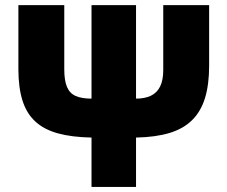

<svg xmlns="http://www.w3.org/2000/svg" viewBox="-20 -734 893 754"><path d="M801.3 -713.9V-476.1Q801.3 -402.3 785.2 -349.4Q769 -296.4 734.4 -262.2Q699.7 -228 645.3 -211.7Q590.8 -195.3 514.2 -193.8V0H339.4V-193.8Q261.7 -195.3 207 -210.4Q152.3 -225.6 118.2 -257.3Q84 -289.1 68.1 -339.8Q52.2 -390.6 52.2 -462.9V-713.9H232.4V-461.9Q232.4 -417.5 243.2 -392.3Q253.9 -367.2 277.6 -356.9Q301.3 -346.7 339.4 -346.7V-713.9H514.2V-346.7Q548.8 -346.7 572.8 -358.2Q596.7 -369.6 608.9 -394.5Q621.1 -419.4 621.1 -459V-713.9Z"/></svg>

Font: Open Sans SemiCondensed ExtraBold
Style: Regular
Weight: 800
Width: 4
Designer: Monotype Design Team
Foundry: Monotype Imaging Inc.
Version: Version 3.000